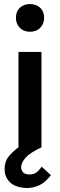

<svg xmlns="http://www.w3.org/2000/svg" viewBox="-20 -732 298 954"><path d="M71.8 -474.1H186V0Q130.9 25.9 107.9 50.8Q85 76.2 85 99.1Q85 114.3 95.7 125Q105.5 134.8 127.9 134.8Q145 134.8 157.7 127Q170.9 119.1 187 96.2L232.9 138.2Q206.5 172.9 178.2 187Q147.9 202.1 113.8 202.1Q93.8 202.1 73.2 196.8Q51.3 190.9 37.6 180.7Q22.5 168.9 12.7 151.4Q2.9 133.3 2.9 108.9Q2.9 70.3 22.5 46.4Q43.5 20.5 71.8 0ZM59.1 -643.1Q59.1 -675.3 78.6 -693.4Q98.6 -711.9 128.9 -711.9Q159.7 -711.9 179.7 -693.4Q199.2 -675.3 199.2 -643.1Q199.2 -614.3 180.2 -594.2Q161.1 -574.2 128.9 -574.2Q97.2 -574.2 78.1 -594.2Q59.1 -614.3 59.1 -643.1Z"/></svg>

Font: Post Grotesk Medium
Style: Medium
Weight: 500
Version: Version 1.0